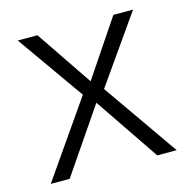

<svg xmlns="http://www.w3.org/2000/svg" viewBox="-88 -649 725 735"><g transform="rotate(-15 274.5 -281.5)"><path d="M25 0 232 -298 45 -563H123L274 -340L424 -563H502L316 -298L524 0H447L274 -255L100 0Z"/></g></svg>

Font: Darker Grotesque Light Medium
Style: Regular
Weight: 500
Version: Version 1.000;gftools[0.9.28]